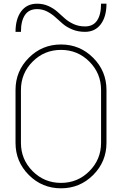

<svg xmlns="http://www.w3.org/2000/svg" viewBox="-20 -1019 660 1039"><path d="M64 -846.7Q64 -916.5 94.7 -957.8Q125.5 -999 180.7 -999Q214.4 -999 242.2 -986.3Q270 -973.6 290.3 -955.6Q310.5 -937.5 330.6 -919.4Q350.6 -901.4 378.4 -888.7Q406.2 -876 439.9 -876Q483.9 -876 505.4 -908Q526.9 -939.9 526.9 -999H556.2Q556.2 -929.2 525.4 -887.9Q494.6 -846.7 439.9 -846.7Q402.3 -846.7 371.6 -859.4Q340.8 -872.1 319.8 -890.1Q298.8 -908.2 279.1 -926.3Q259.3 -944.3 234.4 -957Q209.5 -969.7 180.7 -969.7Q136.7 -969.7 115 -937.7Q93.3 -905.8 93.3 -846.7ZM556.2 -532.2V-246.1Q556.2 -144 484.1 -72Q412.1 0 310.1 0Q208 0 136 -72Q64 -144 64 -246.1V-532.2Q64 -634.3 136 -706.3Q208 -778.3 310.1 -778.3Q412.1 -778.3 484.1 -706.3Q556.2 -634.3 556.2 -532.2ZM93.3 -532.2V-246.1Q93.3 -156.2 156.5 -92.8Q219.7 -29.3 310.1 -29.3Q400.4 -29.3 463.6 -92.8Q526.9 -156.2 526.9 -246.1V-532.2Q526.9 -622.1 463.6 -685.5Q400.4 -749 310.1 -749Q219.7 -749 156.5 -685.5Q93.3 -622.1 93.3 -532.2Z"/></svg>

Font: Cherry
Style: Light
Weight: 300
Designer: Amin Abedi
Version: Version 1.00 ; ttfautohint (v1.6)